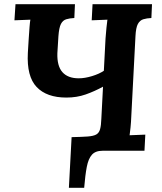

<svg xmlns="http://www.w3.org/2000/svg" viewBox="-20 -720 774 917"><path d="M309 177 322 -65Q370 -66 398 -68Q426 -70 439.5 -77.5Q453 -85 458 -103Q463 -121 464 -153L472 -306Q432 -284 389.5 -269Q347 -254 297 -254Q203 -254 155 -304.5Q107 -355 113 -467Q115 -500 117 -532.5Q119 -565 121 -590Q123 -615 125 -626L49 -623L54 -700H338L335 -634Q313 -633 296.5 -628Q280 -623 271 -605.5Q262 -588 259 -547L254 -466Q252 -405 278 -375.5Q304 -346 356 -346Q385 -346 419.5 -356.5Q454 -367 476 -382L484 -536Q486 -563 488.5 -588Q491 -613 493 -626L418 -623L422 -700H706L703 -634Q681 -633 664.5 -628Q648 -623 638.5 -605.5Q629 -588 627 -547L607 -164Q606 -137 603.5 -112Q601 -87 599 -74L674 -77L670 0H470Q436 0 419 19Q402 38 394.5 77Q387 116 382 177Z"/></svg>

Font: Lora
Style: Italic
Weight: 400
Italic angle: -3°
Designer: Olga Karpushina, Alexei Vanyashin (Cyrillic)
Foundry: Cyreal
Version: Version 3.008